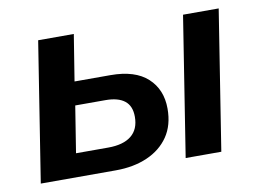

<svg xmlns="http://www.w3.org/2000/svg" viewBox="-60 -576 895 663"><g transform="rotate(-10 388.0 -244.5)"><path d="M33 0 110 -489H235L209 -327H335Q421 -327 465 -286.5Q509 -246 509 -179Q509 -121 482 -81.5Q455 -42 407 -21Q359 0 296 0ZM171 -82H284Q337 -82 365 -104.5Q393 -127 393 -171Q393 -209 370 -227Q347 -245 303 -245H197ZM541 0 618 -489H743L666 0Z"/></g></svg>

Font: Nunito Sans 12pt
Style: Bold Italic
Weight: 700
Italic angle: -9°
Designer: Vernon Adams
Foundry: Vernon Adams
Version: Version 3.101;gftools[0.9.27]